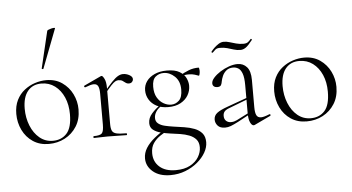

<svg xmlns="http://www.w3.org/2000/svg" viewBox="-62 -844 2272 1240"><g transform="rotate(-5 1074.5 -224.5)"><path d="M230 13Q171 13 127.5 -16Q84 -45 60.5 -93.5Q37 -142 37 -198Q37 -250 56 -288Q75 -326 106.5 -350.5Q138 -375 175 -387Q212 -399 248 -399Q308 -399 351 -369Q394 -339 417 -292Q440 -245 440 -193Q440 -129 411 -83Q382 -37 334.5 -12Q287 13 230 13ZM258 -5Q314 -5 348 -42.5Q382 -80 382 -167Q382 -228 361 -276Q340 -324 302.5 -352Q265 -380 215 -380Q158 -380 126 -340.5Q94 -301 94 -227Q94 -168 114.5 -117Q135 -66 172 -35.5Q209 -5 258 -5ZM237 -474Q236 -471 230.5 -472.5Q225 -474 226 -476L283 -716Q284 -719 292 -722.5Q300 -726 310.5 -728.5Q321 -731 328.5 -731Q336 -731 334 -727Z M616 -271 612 -281Q649 -327 672.5 -351.5Q696 -376 713 -385.5Q730 -395 746 -395Q767 -395 787 -384Q807 -373 807 -357Q807 -347 799.5 -339Q792 -331 778 -331Q766 -331 757.5 -338Q749 -345 739 -351.5Q729 -358 712 -358Q703 -358 692.5 -352.5Q682 -347 664.5 -328.5Q647 -310 616 -271ZM523 0Q520 0 520 -6Q520 -12 523 -12Q564 -12 576 -25Q588 -38 588 -81V-281Q588 -315 580 -330.5Q572 -346 552 -346Q542 -346 528 -342Q514 -338 496 -331Q492 -330 489.5 -335Q487 -340 491 -342L602 -394Q604 -395 607 -395Q614 -395 624.5 -374.5Q635 -354 635 -315V-81Q635 -52 642 -37Q649 -22 670.5 -17Q692 -12 735 -12Q738 -12 738 -6Q738 0 735 0Q711 0 679 -1Q647 -2 612 -2Q587 -2 563.5 -1Q540 0 523 0Z M996 282Q924 282 882 246.5Q840 211 840 160Q840 125 859.5 93.5Q879 62 915 32.5Q951 3 1000 -25L1010 -14Q981 3 953 21.5Q925 40 907 66Q889 92 889 131Q889 186 927 219.5Q965 253 1032 253Q1088 253 1125 233Q1162 213 1180.5 182Q1199 151 1199 119Q1199 87 1182.5 68Q1166 49 1139 38.5Q1112 28 1080 23Q1048 18 1016 14Q986 10 956.5 2.5Q927 -5 907 -20.5Q887 -36 887 -64Q887 -98 912 -126Q937 -154 965 -173L972 -166Q952 -154 939.5 -134.5Q927 -115 927 -94Q927 -71 943.5 -58Q960 -45 985.5 -39Q1011 -33 1038 -29Q1074 -24 1110 -18.5Q1146 -13 1176 -1.5Q1206 10 1224.5 31.5Q1243 53 1243 90Q1243 123 1224 156.5Q1205 190 1171 218.5Q1137 247 1092 264.5Q1047 282 996 282ZM1019 -157Q974 -157 943 -173.5Q912 -190 895.5 -217.5Q879 -245 879 -277Q879 -310 897.5 -336Q916 -362 950 -377.5Q984 -393 1030 -393Q1082 -393 1111.5 -375.5Q1141 -358 1153 -332.5Q1165 -307 1165 -283Q1165 -250 1148.5 -221.5Q1132 -193 1099.5 -175Q1067 -157 1019 -157ZM1039 -171Q1068 -171 1090 -192Q1112 -213 1112 -263Q1112 -317 1079.5 -348Q1047 -379 1007 -379Q977 -379 955 -360.5Q933 -342 933 -296Q933 -254 949 -226.5Q965 -199 989.5 -185Q1014 -171 1039 -171ZM1112 -319V-353Q1142 -371 1171.5 -382.5Q1201 -394 1236 -394Q1238 -394 1239.5 -387Q1241 -380 1241 -373Q1241 -363 1238.5 -351.5Q1236 -340 1232 -342Q1224 -345 1207.5 -350.5Q1191 -356 1168 -356Q1155 -356 1143.5 -354Q1132 -352 1121 -349Z M1566 6Q1562 8 1558 8Q1546 8 1536 -13Q1526 -34 1526 -74V-255Q1526 -304 1516.5 -330Q1507 -356 1491.5 -365.5Q1476 -375 1458 -375Q1431 -375 1414 -361Q1397 -347 1388.5 -327.5Q1380 -308 1377 -291Q1376 -281 1370.5 -269.5Q1365 -258 1345 -258Q1332 -258 1323.5 -265Q1315 -272 1315 -285Q1315 -302 1332 -321Q1349 -340 1375.5 -357Q1402 -374 1432 -384.5Q1462 -395 1488 -395Q1525 -395 1548.5 -368.5Q1572 -342 1572 -285V-108Q1572 -72 1580.5 -55.5Q1589 -39 1610 -39Q1629 -39 1665 -54Q1670 -56 1672 -50.5Q1674 -45 1669 -43ZM1373 7Q1341 7 1325.5 -10.5Q1310 -28 1310 -50Q1310 -76 1331 -92.5Q1352 -109 1400 -126L1536 -175L1538 -165L1410 -116Q1388 -108 1379 -97Q1370 -86 1370 -69Q1370 -48 1382.5 -36.5Q1395 -25 1414 -25Q1425 -25 1434.5 -27.5Q1444 -30 1452 -34L1545 -81L1547 -70L1460 -23Q1429 -7 1410.5 0Q1392 7 1373 7ZM1538 -522Q1558 -522 1568.5 -530.5Q1579 -539 1587 -549Q1589 -551 1592.5 -547.5Q1596 -544 1594 -542Q1567 -507 1550 -495.5Q1533 -484 1516 -484Q1493 -484 1472.5 -490.5Q1452 -497 1431 -503Q1410 -509 1384 -509Q1364 -509 1354.5 -500.5Q1345 -492 1335 -482Q1333 -481 1329.5 -483.5Q1326 -486 1328 -489Q1336 -500 1349.5 -513Q1363 -526 1379 -536Q1395 -546 1412 -546Q1430 -546 1449.5 -540Q1469 -534 1491 -528Q1513 -522 1538 -522Z M1902 13Q1843 13 1799.5 -16Q1756 -45 1732.5 -93.5Q1709 -142 1709 -198Q1709 -250 1728 -288Q1747 -326 1778.5 -350.5Q1810 -375 1847 -387Q1884 -399 1920 -399Q1980 -399 2023 -369Q2066 -339 2089 -292Q2112 -245 2112 -193Q2112 -129 2083 -83Q2054 -37 2006.5 -12Q1959 13 1902 13ZM1930 -5Q1986 -5 2020 -42.5Q2054 -80 2054 -167Q2054 -228 2033 -276Q2012 -324 1974.5 -352Q1937 -380 1887 -380Q1830 -380 1798 -340.5Q1766 -301 1766 -227Q1766 -168 1786.5 -117Q1807 -66 1844 -35.5Q1881 -5 1930 -5Z"/></g></svg>

Font: Cormorant Light Light
Style: Regular
Weight: 300
Version: Version 4.000